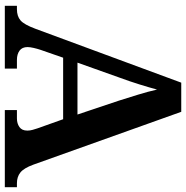

<svg xmlns="http://www.w3.org/2000/svg" viewBox="-8 -746 754 777"><g transform="rotate(90 368.5 -357.0)"><path d="M3 0V-49H17Q45 -49 62 -63.5Q79 -78 96 -124L314 -714H432L646 -115Q660 -77 677.5 -63Q695 -49 721 -49H737V0H425V-49H459Q479 -49 493.5 -59Q508 -69 508 -91Q508 -102 505 -112.5Q502 -123 499 -132L462 -236H213L181 -144Q177 -132 173.5 -117Q170 -102 170 -92Q170 -70 184.5 -59.5Q199 -49 222 -49H257V0ZM233 -294H443L387 -461Q375 -499 362.5 -539.5Q350 -580 342 -616Q333 -583 321 -544.5Q309 -506 295 -468Z"/></g></svg>

Font: Noto Serif Tibetan SemiBold
Style: Regular
Weight: 600
Designer: Monotype Design Team
Foundry: Monotype Imaging Inc.
Version: Version 2.103; ttfautohint (v1.8.4.7-5d5b)